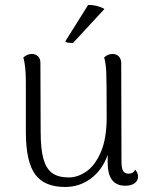

<svg xmlns="http://www.w3.org/2000/svg" viewBox="-20 -732 600 765"><path d="M530 -29Q530 -12 516.5 -2Q503 8 479 8Q409 8 409 -84V-115Q388 -55 342.5 -21Q297 13 239 13Q158 13 121 -36Q84 -85 83 -201V-404Q83 -469 73 -503Q89 -517 107 -517Q122 -517 131.5 -507.5Q141 -498 141 -482L142 -207Q142 -138 153 -99Q164 -60 188 -42.5Q212 -25 254 -25Q290 -25 324.5 -49Q359 -73 382 -126.5Q405 -180 405 -264Q405 -402 403.5 -441Q402 -480 395 -503Q409 -517 429 -517Q444 -517 453.5 -507Q463 -497 463 -480L464 -90Q464 -62 470.5 -51Q477 -40 493 -40Q511 -40 519 -56Q530 -42 530 -29ZM271 -561H266Q244 -561 240 -567L331 -712Q347 -713 366.5 -708Q386 -703 396 -696Z"/></svg>

Font: Arima Madurai Light
Style: Regular
Weight: 300
Designer: Joana Correia and Natanael Gama
Foundry: NDISCOVER
Version: Version 1.020